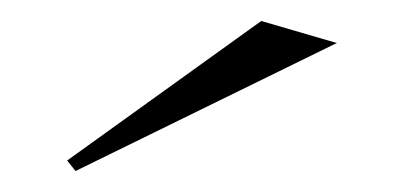

<svg xmlns="http://www.w3.org/2000/svg" viewBox="-20 -746 385 183"><path d="M52 -583 44 -593 229 -726 301 -705Z"/></svg>

Font: Kalnia SemiExpanded Light
Style: Regular
Weight: 300
Width: 6
Designer: Frida Medrano
Foundry: Frida Medrano
Version: Version 1.105